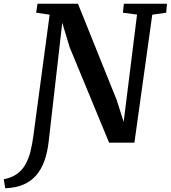

<svg xmlns="http://www.w3.org/2000/svg" viewBox="-107 -763 913 1027"><path d="M-79 244 -87 196Q-44 187.5 -16 167.2Q12 147 29.2 116.2Q46.5 85.5 56.2 46Q66 6.5 72 -40L158.5 -684.5L86.5 -695L93.5 -743H310L517 -228.5L554.5 -111L626 -685L550.5 -695L555.5 -743H786L782 -695L707.5 -684.5L612 0H476.5L265.5 -510.5L226 -641L153.5 -7Q147 51.5 130.5 97.5Q114 143.5 86 175.5Q58 207.5 17.2 224.8Q-23.5 242 -79 244Z"/></svg>

Font: Merriweather SemiBold
Style: Italic
Weight: 600
Italic angle: -7.8°
Version: Version 2.101